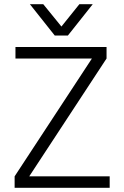

<svg xmlns="http://www.w3.org/2000/svg" viewBox="-20 -899 595 919"><path d="M490 -674H54V-619H420L50 -55V0H505V-55H120L490 -619ZM305 -729 424 -879H360L274 -772L187 -879H123L242 -729Z"/></svg>

Font: Hind Light
Style: Regular
Weight: 300
Designer: Manushi Parikh, Satya Rajpurohit
Foundry: Indian Type Foundry
Version: Version 1.201;PS 1.0;hotconv 1.0.78;makeotf.lib2.5.61930; tt